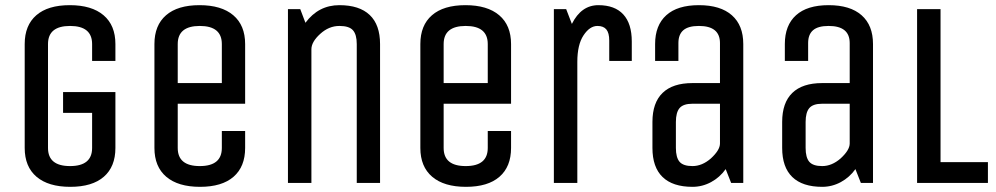

<svg xmlns="http://www.w3.org/2000/svg" viewBox="-20 -705 3837 740"><path d="M75.2 -134.8V-535.2Q75.2 -607.4 119.9 -646.2Q164.6 -685.1 249 -685.1Q333.5 -685.1 379.2 -646.2Q424.8 -607.4 424.8 -535.2V-470.2H335V-535.2Q335 -605 250 -605Q165 -605 165 -535.2V-134.8Q165 -64.9 250 -64.9Q335 -64.9 335 -134.8V-270H223.1V-350.1H424.8V-134.8Q424.8 -62.5 380.1 -23.7Q335.4 15.1 251 15.1Q166.5 15.1 120.8 -23.7Q75.2 -62.5 75.2 -134.8Z M835 -384.8V-535.2Q835 -605 750 -605Q665 -605 665 -535.2V-384.8ZM575.2 -134.8V-535.2Q575.2 -607.4 619.9 -646.2Q664.6 -685.1 749 -685.1Q833.5 -685.1 879.2 -646.2Q924.8 -607.4 924.8 -535.2V-305.2H665V-134.8Q665 -64.9 750 -64.9Q835 -64.9 835 -134.8V-200.2H924.8V-134.8Q924.8 -62.5 880.1 -23.7Q835.4 15.1 751 15.1Q666.5 15.1 620.8 -23.7Q575.2 -62.5 575.2 -134.8Z M1444.8 0H1355V-535.2Q1355 -571.8 1340.3 -588.4Q1325.7 -605 1288.1 -605Q1247.6 -605 1213.9 -574.2Q1180.2 -543.5 1180.2 -515.1V0H1089.8V-669.9H1137.2L1157.2 -617.2Q1207.5 -685.1 1288.1 -685.1Q1365.2 -685.1 1405 -647.2Q1444.8 -609.4 1444.8 -535.2Z M1859.9 -384.8V-535.2Q1859.9 -605 1774.9 -605Q1689.9 -605 1689.9 -535.2V-384.8ZM1600.1 -134.8V-535.2Q1600.1 -607.4 1644.8 -646.2Q1689.5 -685.1 1773.9 -685.1Q1858.4 -685.1 1904.1 -646.2Q1949.7 -607.4 1949.7 -535.2V-305.2H1689.9V-134.8Q1689.9 -64.9 1774.9 -64.9Q1859.9 -64.9 1859.9 -134.8V-200.2H1949.7V-134.8Q1949.7 -62.5 1905 -23.7Q1860.4 15.1 1775.9 15.1Q1691.4 15.1 1645.8 -23.7Q1600.1 -62.5 1600.1 -134.8Z M2415 -470.2H2328.1V-548.8Q2328.1 -578.1 2316.9 -591.6Q2305.7 -605 2282.7 -605Q2252.9 -605 2229 -568.8Q2205.1 -532.7 2205.1 -466.8V0H2114.7V-669.9H2162.1L2184.1 -612.8Q2220.2 -685.1 2286.1 -685.1Q2349.6 -685.1 2382.3 -649.4Q2415 -613.8 2415 -544.9Z M2754.9 -151.9V-305.2H2648.9Q2613.3 -305.2 2599.1 -288.3Q2585 -271.5 2585 -234.9V-134.8Q2585 -98.1 2599.1 -81.5Q2613.3 -64.9 2648.9 -64.9Q2686 -64.9 2719.7 -94.2Q2754.9 -126.5 2754.9 -151.9ZM2844.7 0H2797.9L2776.9 -53.2Q2754.4 -21.5 2720.7 -3.2Q2687 15.1 2648.9 15.1Q2572.8 15.1 2533.7 -22.7Q2494.6 -60.5 2494.6 -134.8V-234.9Q2494.6 -309.1 2533.7 -346.9Q2572.8 -384.8 2648.9 -384.8H2754.9V-539.1Q2754.9 -605 2673.8 -605Q2632.8 -605 2613.8 -588.6Q2594.7 -572.3 2594.7 -539.1V-470.2H2504.9V-535.2Q2504.9 -607.4 2547.9 -646.2Q2590.8 -685.1 2673.8 -685.1Q2756.8 -685.1 2800.8 -646.2Q2844.7 -607.4 2844.7 -535.2Z M3254.9 -151.9V-305.2H3148.9Q3113.3 -305.2 3099.1 -288.3Q3085 -271.5 3085 -234.9V-134.8Q3085 -98.1 3099.1 -81.5Q3113.3 -64.9 3148.9 -64.9Q3186 -64.9 3219.7 -94.2Q3254.9 -126.5 3254.9 -151.9ZM3344.7 0H3297.9L3276.9 -53.2Q3254.4 -21.5 3220.7 -3.2Q3187 15.1 3148.9 15.1Q3072.8 15.1 3033.7 -22.7Q2994.6 -60.5 2994.6 -134.8V-234.9Q2994.6 -309.1 3033.7 -346.9Q3072.8 -384.8 3148.9 -384.8H3254.9V-539.1Q3254.9 -605 3173.8 -605Q3132.8 -605 3113.8 -588.6Q3094.7 -572.3 3094.7 -539.1V-470.2H3004.9V-535.2Q3004.9 -607.4 3047.9 -646.2Q3090.8 -685.1 3173.8 -685.1Q3256.8 -685.1 3300.8 -646.2Q3344.7 -607.4 3344.7 -535.2Z M3787.6 0H3514.6V-669.9H3605V-80.1H3787.6Z"/></svg>

Font: Unica One
Style: Bold
Weight: 400
Designer: Eduardo Rodriguez Tunni
Foundry: Eduardo Rodriguez Tunni
Version: Version 1.001